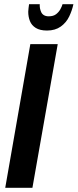

<svg xmlns="http://www.w3.org/2000/svg" viewBox="-20 -898 371 918"><path d="M5 0 125 -687H256L135 0ZM205 -752Q171 -752 151 -764.5Q131 -777 123 -797.5Q115 -818 115 -842Q115 -850 116.5 -859.5Q118 -869 119 -878H170Q170 -874 170 -869Q170 -864 171 -859Q173 -849 177 -840Q181 -831 190 -825.5Q199 -820 213 -820Q235 -820 248 -830Q261 -840 268.5 -853.5Q276 -867 279 -878H331Q325 -849 311 -819.5Q297 -790 270.5 -771Q244 -752 205 -752Z"/></svg>

Font: Archivo ExtraCondensed
Style: Bold Italic
Weight: 700
Width: 2
Italic angle: -10°
Designer: Hector Gatti
Foundry: Omnibus-Type
Version: Version 2.001